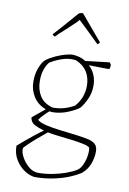

<svg xmlns="http://www.w3.org/2000/svg" viewBox="-97 -742 680 1012"><g transform="rotate(10 243.0 -235.5)"><path d="M161 212Q134 209 106 190.5Q78 172 58.5 140Q39 108 39 66Q50 56 72 37.5Q94 19 119.5 -1.5Q145 -22 167 -38Q138 -46 116 -57.5Q94 -69 91 -95L158 -150Q114 -166 91 -202.5Q68 -239 68 -282Q68 -321 78 -349.5Q88 -378 101 -395Q111 -407 134 -420Q157 -433 185.5 -443.5Q214 -454 244 -458Q264 -458 285 -452Q305 -446 318 -437L447 -452L455 -441Q455 -437 454.5 -430Q454 -423 451 -417Q440 -416 418.5 -416.5Q397 -417 374.5 -417.5Q352 -418 341 -418L345 -414L351 -408Q366 -391 375 -367.5Q384 -344 384 -315Q384 -278 369.5 -245.5Q355 -213 337 -191Q318 -175 278.5 -158.5Q239 -142 199 -141Q192 -141 187.5 -141.5Q183 -142 179 -143Q167 -133 150.5 -116Q134 -99 128 -88Q142 -75 177.5 -67Q213 -59 255.5 -54Q298 -49 332 -45Q371 -40 399 -34.5Q427 -29 442 -16Q457 -3 457 24Q457 56 445 89Q433 122 405 146Q385 160 349 175.5Q313 191 264.5 201.5Q216 212 161 212ZM191 -165Q225 -165 251.5 -172.5Q278 -180 307 -196Q330 -222 340 -251Q350 -280 350 -307Q350 -398 270 -432Q237 -437 203.5 -427Q170 -417 134 -396Q124 -387 112.5 -360.5Q101 -334 101 -293Q101 -246 122.5 -212Q144 -178 191 -165ZM178 187Q214 187 252.5 179.5Q291 172 324 160Q357 148 379 134Q394 124 404.5 100Q415 76 418.5 50.5Q422 25 418 9Q410 1 381 -5Q352 -11 314 -15.5Q276 -20 242 -24Q208 -28 190 -32Q165 -12 139 10.5Q113 33 95 50.5Q77 68 75 72Q72 92 86.5 119.5Q101 147 125.5 167.5Q150 188 178 187ZM156 -553 138 -535Q135 -536 130.5 -539.5Q126 -543 125 -546Q155 -578 184 -611.5Q213 -645 241 -677Q251 -683 263 -683L354 -575L378 -547Q377 -545 373.5 -540.5Q370 -536 366 -535Q355 -546 334 -566.5Q313 -587 290.5 -608.5Q268 -630 252 -645L238 -629Q218 -610 198.5 -592Q179 -574 156 -553Z"/></g></svg>

Font: Labrada ExtraLight
Style: Regular
Weight: 200
Designer: Mercedes Jáuregui
Foundry: Omnibus-Type Team
Version: Version 1.000; ttfautohint (v1.8.4.7-5d5b)